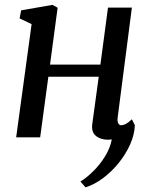

<svg xmlns="http://www.w3.org/2000/svg" viewBox="-20 -578 630 808"><path d="M475.5 -86Q473 -67.5 477.5 -59.2Q482 -51 489.5 -51Q499 -51 509.2 -56.2Q519.5 -61.5 535 -76L547.5 -51Q546 -11.5 527.8 29.5Q509.5 70.5 480 107.2Q450.5 144 414.2 171.2Q378 198.5 340 210.5L318.5 186Q344 170.5 372.2 142.8Q400.5 115 422 80.2Q443.5 45.5 450.5 8.5Q442.5 10 434.5 10Q403 10 383.2 -6.5Q363.5 -23 368.5 -57.5L395.5 -255H183.5L149 0H48L113 -476.5L62.5 -500.5L69 -534.5L201 -557.5L222.5 -545.5L190.5 -306H402.5L434.5 -546H535Z"/></svg>

Font: Merriweather Text Regular
Style: Italic
Weight: 400
Italic angle: -7.8°
Designer: Eben Sorkin
Foundry: Eben Sorkin
Version: Version 2.100; ttfautohint (v1.7.19-72a1) -l 8 -r 50 -G 200 